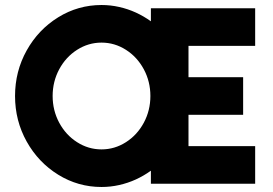

<svg xmlns="http://www.w3.org/2000/svg" viewBox="-20 -733 1088 766"><path d="M385 13Q291.5 13 212.2 -36Q133 -85 86.5 -168.2Q40 -251.5 40 -350Q40 -448.5 86.5 -531.8Q133 -615 212.2 -664Q291.5 -713 385 -713Q421 -713 455.5 -705.2Q490 -697.5 521.8 -683Q553.5 -668.5 582 -648V-700H998V-550H732V-425H950V-275H732V-150H998V0H582V-52Q553.5 -31.5 521.8 -17Q490 -2.5 455.5 5.2Q421 13 385 13ZM385 -137Q437.5 -137 482.5 -165.8Q527.5 -194.5 553.8 -243.5Q580 -292.5 580 -350Q580 -407.5 553.8 -456.5Q527.5 -505.5 482.5 -534.2Q437.5 -563 385 -563Q332.5 -563 287.5 -534.2Q242.5 -505.5 216.2 -456.5Q190 -407.5 190 -350Q190 -292.5 216.2 -243.5Q242.5 -194.5 287.5 -165.8Q332.5 -137 385 -137Z"/></svg>

Font: Urbanist
Style: Regular
Weight: 400
Designer: Corey Hu
Foundry: Corey Hu
Version: Version 1.2; befe77262ef67d88f1d94aa3d2e49ef1327b4483